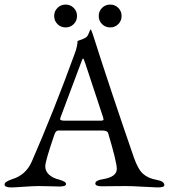

<svg xmlns="http://www.w3.org/2000/svg" viewBox="-22 -815 739 840"><path d="M229.5 -780.5Q244 -795 265 -795Q286 -795 300.5 -780.5Q315 -766 315 -745Q315 -724 300.5 -709.5Q286 -695 265 -695Q244 -695 229.5 -709.5Q215 -724 215 -745Q215 -766 229.5 -780.5ZM424.5 -780.5Q439 -795 460 -795Q481 -795 495.5 -780.5Q510 -766 510 -745Q510 -724 495.5 -709.5Q481 -695 460 -695Q439 -695 424.5 -709.5Q410 -724 410 -745Q410 -766 424.5 -780.5ZM333 -542 243 -302Q241 -296 241 -294Q241 -287 262 -287H417Q431 -287 431 -292Q431 -294 429 -302L350 -541Q344 -559 341 -559Q339 -559 333 -542ZM668 5Q656 5 605 2Q554 -1 529 -1Q508 -1 471 -0.5Q434 0 424 0Q395 0 395 -12Q395 -26 428 -31Q489 -41 489 -76Q489 -106 451 -233Q448 -244 424 -244H233Q222 -244 216 -226Q176 -110 176 -87Q176 -66 192.5 -51Q209 -36 234 -30Q267 -21 267 -10Q267 1 238 1Q231 1 199.5 0Q168 -1 147 -1Q124 -1 83 2Q42 5 27 5Q-2 5 -2 -8Q-2 -20 31 -31Q91 -49 117 -108Q213 -328 304 -578Q311 -596 314 -610.5Q317 -625 317 -630.5Q317 -636 318 -636Q345 -645 354 -651Q360 -655 364 -664Q368 -673 370.5 -679.5Q373 -686 375 -686Q377 -686 385 -662Q459 -429 563 -128Q582 -73 605 -53.5Q628 -34 664 -28Q697 -22 697 -5Q697 5 668 5Z"/></svg>

Font: EB Garamond SC 12
Style: Regular
Weight: 400
Version: Version 0.016 ; ttfautohint (v0.97) -l 8 -r 50 -G 200 -x 0 -